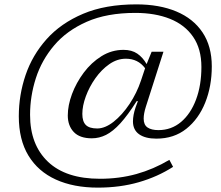

<svg xmlns="http://www.w3.org/2000/svg" viewBox="-20 -737 1010 878"><path d="M704.5 -142Q763.5 -142 807.8 -179.2Q852 -216.5 876.5 -281.8Q901 -347 901 -431Q901 -513.5 863.2 -568.5Q825.5 -623.5 757.5 -650.8Q689.5 -678 599 -678Q468.5 -678 376.8 -637.5Q285 -597 227.8 -529.5Q170.5 -462 144 -379.5Q117.5 -297 117.5 -212Q117.5 -75 199.5 2.8Q281.5 80.5 437 80.5Q525.5 80.5 603.8 58.8Q682 37 754.5 -6L771.5 26Q700.5 71.5 614.8 96.2Q529 121 427.5 121Q316.5 121 235.2 84Q154 47 110 -25.5Q66 -98 66 -205.5Q66 -302.5 97 -393.8Q128 -485 193.2 -558Q258.5 -631 360.2 -674Q462 -717 603.5 -717Q709 -717 786.5 -684.5Q864 -652 906.2 -588.8Q948.5 -525.5 948.5 -433.5Q948.5 -343 918.5 -268Q888.5 -193 832 -148Q775.5 -103 695 -103Q644.5 -103 616.2 -123Q588 -143 588 -182Q588 -210.5 600 -246L610.5 -274.5H605Q564.5 -210.5 530.5 -173.2Q496.5 -136 465 -120.2Q433.5 -104.5 400 -104.5Q344.5 -104.5 317.2 -133.5Q290 -162.5 290 -209Q290 -255 309.2 -306.8Q328.5 -358.5 363 -404.8Q397.5 -451 444 -480Q490.5 -509 545 -509Q582.5 -509 607.8 -491.8Q633 -474.5 650.5 -444L673.5 -500.5H727.5L647 -249Q637 -217.5 637 -194.5Q637 -166 654.8 -154Q672.5 -142 704.5 -142ZM356.5 -216Q356.5 -181.5 372.5 -165.5Q388.5 -149.5 424.5 -149.5Q460.5 -149.5 499.5 -180.2Q538.5 -211 572 -261Q605.5 -311 625 -369.5L643.5 -425Q611 -468.5 555.5 -468.5Q515.5 -468.5 479.8 -443.5Q444 -418.5 416.2 -379.2Q388.5 -340 372.5 -296.5Q356.5 -253 356.5 -216Z"/></svg>

Font: Newsreader 6pt Light
Style: Italic
Weight: 300
Italic angle: -17°
Designer: Hugues Gentile
Foundry: Production Type
Version: Version 1.003; ttfautohint (v1.8.3)